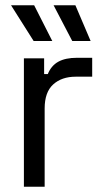

<svg xmlns="http://www.w3.org/2000/svg" viewBox="-20 -711 393 731"><path d="M71 0V-489H148V-429H162Q175 -461 202 -476Q229 -491 273 -491H331V-419H268Q215 -419 182.5 -389.5Q150 -360 150 -298V0ZM108 -555 22 -691H110L179 -555ZM267 -691 325 -555H255L184 -691Z"/></svg>

Font: Space Grotesk Frontify
Style: Regular
Weight: 400
Designer: Florian Karsten
Version: Version 2.000